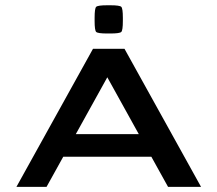

<svg xmlns="http://www.w3.org/2000/svg" viewBox="-20 -727 846 747"><path d="M397 -596.7Q360.4 -596.7 354.2 -602.8Q348.1 -608.9 348.1 -645.5V-657.7Q348.1 -694.3 354.2 -700.4Q360.4 -706.5 397 -706.5H409.2Q445.8 -706.5 451.9 -700.4Q458 -694.3 458 -657.7V-645.5Q458 -608.9 451.9 -602.8Q445.8 -596.7 409.2 -596.7ZM464.4 -537.1 762.2 0H633.8L568.8 -117.2H226.1L161.1 0H43.9L341.8 -537.1ZM274.9 -205.1H520L397.5 -426.3Z"/></svg>

Font: Squarish Sans CT
Style: Regular
Weight: 400
Version: Version 0.9